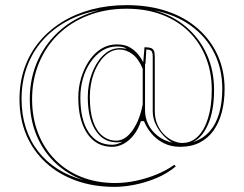

<svg xmlns="http://www.w3.org/2000/svg" viewBox="-20 -626 951 748"><path d="M473 -606Q561 -606 631.5 -582Q702 -558 752 -513.5Q802 -469 828.5 -409.5Q855 -350 855 -280Q855 -230 844 -188.5Q833 -147 811.5 -117Q790 -87 757.5 -70.5Q725 -54 682 -54Q646 -54 617.5 -68.5Q589 -83 570 -106Q551 -129 541 -154H529Q519 -123 501.5 -100.5Q484 -78 462 -66Q440 -54 417 -54Q355 -54 320 -105.5Q285 -157 285 -246Q285 -285 296 -322Q307 -359 327 -389Q347 -419 374.5 -436Q402 -453 435 -453Q465 -453 484 -442.5Q503 -432 516.5 -416Q530 -400 538 -383L543 -442Q559 -442 567.5 -439Q576 -436 579.5 -428.5Q583 -421 583 -404V-194Q583 -164 593.5 -140.5Q604 -117 620.5 -101Q637 -85 655.5 -77Q674 -69 690 -69Q725 -69 750.5 -94Q776 -119 790.5 -165.5Q805 -212 805 -276Q805 -344 782 -402Q759 -460 716 -502.5Q673 -545 611.5 -568.5Q550 -592 473 -592Q391 -592 323 -565.5Q255 -539 206.5 -491.5Q158 -444 131.5 -379.5Q105 -315 105 -240Q105 -167 128.5 -107Q152 -47 195 -3.5Q238 40 297.5 63.5Q357 87 429 87Q469 87 511 78Q553 69 591.5 53Q630 37 659 16L665 22Q632 50 590 67.5Q548 85 505.5 93.5Q463 102 426 102Q344 102 276 77.5Q208 53 158.5 7.5Q109 -38 82.5 -100.5Q56 -163 56 -240Q56 -306 76 -362.5Q96 -419 133 -463.5Q170 -508 221.5 -540Q273 -572 336.5 -589Q400 -606 473 -606ZM433 -78Q455 -78 474.5 -94Q494 -110 510.5 -141.5Q527 -173 536 -219V-358Q520 -397 496 -415Q472 -433 446 -433Q414 -433 387.5 -407.5Q361 -382 345.5 -340Q330 -298 330 -248Q330 -190 343 -152.5Q356 -115 379.5 -96.5Q403 -78 433 -78ZM545 -375V-197Q545 -167 557.5 -141.5Q570 -116 594 -97Q618 -78 652 -70Q635 -79 617.5 -97Q600 -115 587.5 -140Q575 -165 575 -194V-404Q575 -416 573 -422Q571 -428 566 -430.5Q561 -433 550 -433L547 -381ZM293 -246Q293 -159 325.5 -110.5Q358 -62 417 -62Q428 -62 438.5 -65.5Q449 -69 457 -74Q448 -72 440.5 -71.5Q433 -71 426 -72Q379 -75 350.5 -121Q322 -167 322 -248Q322 -296 337.5 -338.5Q353 -381 379.5 -408Q406 -435 438 -438Q446 -439 454 -438.5Q462 -438 473 -436Q467 -441 457.5 -443Q448 -445 435 -445Q404 -445 378 -428.5Q352 -412 332.5 -383.5Q313 -355 303 -319.5Q293 -284 293 -246ZM730 -72Q771 -85 796.5 -114Q822 -143 834 -185.5Q846 -228 846 -280Q846 -357 814.5 -420Q783 -483 723.5 -526Q664 -569 580 -586Q653 -566 705.5 -521Q758 -476 786 -413.5Q814 -351 814 -276Q814 -196 791 -142.5Q768 -89 730 -72ZM366 -586Q297 -574 241 -543.5Q185 -513 145.5 -468Q106 -423 85 -365.5Q64 -308 64 -240Q64 -180 80.5 -128.5Q97 -77 128.5 -36.5Q160 4 205 32.5Q250 61 306 76Q244 54 196.5 9.5Q149 -35 122.5 -98.5Q96 -162 96 -240Q96 -324 129 -394.5Q162 -465 222.5 -515Q283 -565 366 -586Z"/></svg>

Font: Kalnia Glaze Thin Light
Style: Regular
Weight: 300
Version: Version 1.110